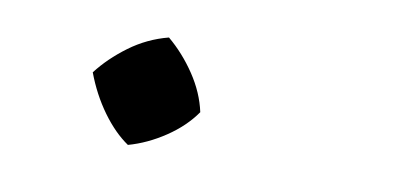

<svg xmlns="http://www.w3.org/2000/svg" viewBox="-25 -123 323 158"><g transform="rotate(5 136.5 -44.5)"><path d="M84 1Q73 -8 64 -23Q55 -38 50 -56Q61 -68 76.5 -77.5Q92 -87 110 -90Q122 -78 130.5 -62.5Q139 -47 141 -31Q131 -19 115.5 -10.5Q100 -2 84 1Z"/></g></svg>

Font: Piazzolla Thin ExtraLight
Style: Italic
Weight: 250
Italic angle: -11.3°
Version: Version 2.005